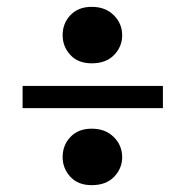

<svg xmlns="http://www.w3.org/2000/svg" viewBox="-20 -623 542 561"><path d="M163 -520Q163 -555 186 -579Q209 -603 248 -603Q288 -603 312.5 -578.5Q337 -554 337 -520Q337 -487 313.5 -462.5Q290 -438 248 -438Q208 -438 185.5 -462.5Q163 -487 163 -520ZM163 -164Q163 -199 186 -223Q209 -247 248 -247Q288 -247 312.5 -222.5Q337 -198 337 -164Q337 -131 313.5 -106.5Q290 -82 248 -82Q208 -82 185.5 -106.5Q163 -131 163 -164ZM456 -307H46V-372H456Z"/></svg>

Font: Libre Caslon Text
Style: Bold
Weight: 700
Designer: Pablo Impallari, Rodrigo Fuenzalida
Foundry: Pablo Impallari, Rodrigo Fuenzalida
Version: Version 1.002